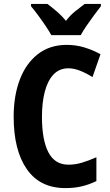

<svg xmlns="http://www.w3.org/2000/svg" viewBox="-20 -954 566 984"><path d="M331 -604Q284 -604 254 -572Q224 -540 209.5 -484Q195 -428 195 -355Q195 -237 228 -173.5Q261 -110 331 -110Q365 -110 399 -120Q433 -130 474 -148V-26Q437 -8 399 1Q361 10 315 10Q185 10 117.5 -87Q50 -184 50 -356Q50 -463 81.5 -546Q113 -629 174 -676.5Q235 -724 322 -724Q369 -724 412 -711Q455 -698 495 -676L454 -559Q422 -579 390.5 -591.5Q359 -604 331 -604ZM243 -774Q232 -794 213.5 -821.5Q195 -849 175 -876Q155 -903 139 -922V-934H223Q243 -919 269 -897Q295 -875 318 -847Q340 -876 366 -896.5Q392 -917 414 -934H497V-922Q482 -903 462 -876Q442 -849 423.5 -822Q405 -795 394 -774Z"/></svg>

Font: Noto Sans Kannada Condensed
Style: Bold
Weight: 700
Width: 3
Designer: Jelle Bosma - Monotype Design Team
Foundry: Monotype Imaging Inc.
Version: Version 2.005; ttfautohint (v1.8.4.7-5d5b)